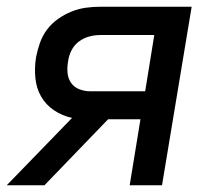

<svg xmlns="http://www.w3.org/2000/svg" viewBox="-23 -550 643 570"><path d="M-3 0 191 -200Q162 -206 137.5 -222.5Q113 -239 99 -263.5Q85 -288 82 -318.5Q79 -349 84 -380Q88 -401 95.5 -422.5Q103 -444 116.5 -462Q130 -480 149 -493.5Q168 -507 189 -515.5Q210 -524 231.5 -527Q253 -530 275 -530H546L458 0H362L394 -196H298L109 0ZM245 -279H408L435 -446H275Q258 -446 241.5 -441.5Q225 -437 211 -426.5Q197 -416 189 -400Q181 -384 179 -367Q176 -351 177.5 -334Q179 -317 188 -304Q197 -291 212.5 -285Q228 -279 245 -279Z"/></svg>

Font: Iosevka Curly MdExObl
Style: Regular
Weight: 500
Width: 7
Italic angle: -9°
Monospace: yes
Designer: Belleve Invis
Foundry: Belleve Invis
Version: Version 11.1.0; ttfautohint (v1.8.3)